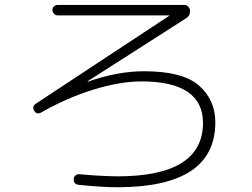

<svg xmlns="http://www.w3.org/2000/svg" viewBox="-20 -746 1040 792"><path d="M148.4 -281.2Q130.9 -272.5 121.1 -289.1Q110.4 -306.6 127.9 -318.4L677.7 -680.7Q678.7 -680.7 678.7 -681.6Q678.7 -682.6 677.7 -682.6H217.8Q209 -682.6 202.6 -689.5Q196.3 -696.3 196.3 -705.1Q196.3 -713.9 202.6 -719.7Q209 -725.6 217.8 -725.6H740.2Q749 -725.6 755.9 -719.2Q762.7 -712.9 763.7 -704.1Q765.6 -681.6 748 -670.9L341.8 -411.1V-409.2H342.8Q464.8 -452.1 575.2 -452.1Q733.4 -452.1 800.8 -393.1Q868.2 -334 868.2 -241.2Q868.2 25.4 466.8 26.4Q402.3 26.4 305.7 16.6Q283.2 14.6 284.2 -7.8Q284.2 -16.6 291.5 -22.5Q298.8 -28.3 307.6 -27.3Q392.6 -19.5 464.8 -18.6Q816.4 -18.6 817.4 -238.3Q817.4 -410.2 563.5 -410.2Q474.6 -410.2 364.3 -376Q253.9 -341.8 148.4 -281.2Z"/></svg>

Font: Rounded-L Mgen+ 1mn light
Style: Regular
Weight: 200
Designer: [Source Han Sans]
Ryoko NISHIZUKA  (kana & ideographs); Paul D. Hunt (Latin, Greek & Cyrillic); Wenlong ZHANG  (bopomofo
Version: Version 1.059.20150602